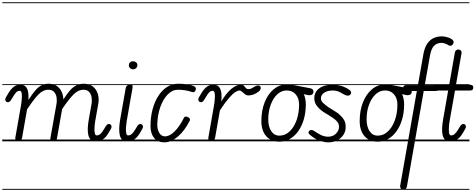

<svg xmlns="http://www.w3.org/2000/svg" viewBox="-25 -1250 4206 1698"><path d="M135 0Q124 0 116 -8.2Q108 -16.5 110.5 -32.5L160.5 -316.5Q163.5 -333.5 166 -355.8Q168.5 -378 168.8 -398.8Q169 -419.5 164.5 -433.2Q160 -447 149.5 -447Q132.5 -447 119.2 -434.5Q106 -422 89.5 -393L81 -379Q70.5 -361 62.8 -353.5Q55 -346 45 -346Q35 -346 28.2 -352.5Q21.5 -359 21.5 -371.5Q21.5 -379 31 -395.2Q40.5 -411.5 52.5 -431.5Q74.5 -467 101.8 -486Q129 -505 171.5 -499Q194.5 -495.5 207.2 -478Q220 -460.5 224.5 -432Q229 -403.5 226 -366Q260 -418 286.8 -449.5Q313.5 -481 341.5 -495.2Q369.5 -509.5 405.5 -509.5Q448 -509.5 476.5 -490.2Q505 -471 519.8 -439.2Q534.5 -407.5 535.5 -370.5Q567.5 -420.5 594.5 -451Q621.5 -481.5 650.2 -495.5Q679 -509.5 716 -509.5Q766.5 -509.5 797.8 -483.8Q829 -458 840.8 -417Q852.5 -376 844 -330.5L817.5 -182Q814.5 -165.5 812.2 -143.5Q810 -121.5 810.2 -100.8Q810.5 -80 815 -66.2Q819.5 -52.5 830 -52.5Q847.5 -52.5 862.2 -65Q877 -77.5 894 -106.5L902.5 -120.5Q912.5 -138.5 920.5 -146Q928.5 -153.5 938.5 -153.5Q948.5 -153.5 955 -147Q961.5 -140.5 961.5 -127.5Q961.5 -120 952 -104Q942.5 -88 931 -68Q909.5 -33 883 -16.5Q856.5 0 819 0Q794 0 778.8 -13.5Q763.5 -27 756.8 -52.5Q750 -78 751.2 -114.8Q752.5 -151.5 761 -198.5L785 -333Q789.5 -359 785.2 -387.8Q781 -416.5 764 -436.5Q747 -456.5 712 -456.5Q667.5 -456.5 625.5 -414.8Q583.5 -373 524.5 -285.5L478.5 -24.5Q478 -18.5 473.5 -9.2Q469 0 445.5 0Q427 0 423 -9.2Q419 -18.5 420.5 -27.5L475 -333Q479.5 -359 475.5 -387.5Q471.5 -416 454 -436.2Q436.5 -456.5 401 -456.5Q356 -456.5 314.8 -414.2Q273.5 -372 214.5 -283L170.5 -33Q168 -16 158 -8Q148 0 135 0ZM135 0Q124 0 116 -8.2Q108 -16.5 110.5 -32.5L160.5 -316.5Q163.5 -333.5 166 -355.8Q168.5 -378 168.8 -398.8Q169 -419.5 164.5 -433.2Q160 -447 149.5 -447Q132.5 -447 119.2 -434.5Q106 -422 89.5 -393L81 -379Q70.5 -361 62.8 -353.5Q55 -346 45 -346Q35 -346 28.2 -352.5Q21.5 -359 21.5 -371.5Q21.5 -379 31 -395.2Q40.5 -411.5 52.5 -431.5Q74.5 -467 101.8 -486Q129 -505 171.5 -499Q194.5 -495.5 207.2 -478Q220 -460.5 224.5 -432Q229 -403.5 226 -366Q260 -418 286.8 -449.5Q313.5 -481 341.5 -495.2Q369.5 -509.5 405.5 -509.5Q448 -509.5 476.5 -490.2Q505 -471 519.8 -439.2Q534.5 -407.5 535.5 -370.5Q567.5 -420.5 594.5 -451Q621.5 -481.5 650.2 -495.5Q679 -509.5 716 -509.5Q766.5 -509.5 797.8 -483.8Q829 -458 840.8 -417Q852.5 -376 844 -330.5L817.5 -182Q814.5 -165.5 812.2 -143.5Q810 -121.5 810.2 -100.8Q810.5 -80 815 -66.2Q819.5 -52.5 830 -52.5Q847.5 -52.5 862.2 -65Q877 -77.5 894 -106.5L902.5 -120.5Q912.5 -138.5 920.5 -146Q928.5 -153.5 938.5 -153.5Q948.5 -153.5 955 -147Q961.5 -140.5 961.5 -127.5Q961.5 -120 952 -104Q942.5 -88 931 -68Q909.5 -33 883 -16.5Q856.5 0 819 0Q794 0 778.8 -13.5Q763.5 -27 756.8 -52.5Q750 -78 751.2 -114.8Q752.5 -151.5 761 -198.5L785 -333Q789.5 -359 785.2 -387.8Q781 -416.5 764 -436.5Q747 -456.5 712 -456.5Q667.5 -456.5 625.5 -414.8Q583.5 -373 524.5 -285.5L478.5 -24.5Q478 -18.5 473.5 -9.2Q469 0 445.5 0Q427 0 423 -9.2Q419 -18.5 420.5 -27.5L475 -333Q479.5 -359 475.5 -387.5Q471.5 -416 454 -436.2Q436.5 -456.5 401 -456.5Q356 -456.5 314.8 -414.2Q273.5 -372 214.5 -283L170.5 -33Q168 -16 158 -8Q148 0 135 0ZM-5 420.5H988.5V428.5H-5ZM-5 -16H988.5V0H-5ZM-5 -505.5H988.5V-497.5H-5ZM-5 -1230H988.5V-1222H-5Z M1038 -194 1086 -467Q1088 -479 1092.8 -486.5Q1097.5 -494 1106.2 -497.2Q1115 -500.5 1128 -500.5Q1142.5 -500.5 1146 -493.8Q1149.5 -487 1146.5 -470L1095 -176Q1091.5 -153 1089.2 -124Q1087 -95 1090.8 -73.8Q1094.5 -52.5 1108 -52.5Q1125.5 -52.5 1140.2 -65Q1155 -77.5 1172 -106.5L1180.5 -120.5Q1190.5 -138.5 1198.5 -146Q1206.5 -153.5 1216.5 -153.5Q1226.5 -153.5 1233 -147Q1239.5 -140.5 1239.5 -127.5Q1239.5 -120 1230 -104Q1220.5 -88 1209 -68Q1187.5 -33 1161 -16.5Q1134.5 0 1097 0Q1072.5 0 1057.2 -13Q1042 -26 1035.2 -51Q1028.5 -76 1029.2 -112Q1030 -148 1038 -194ZM1114.5 -673.5Q1114.5 -688 1124.5 -698Q1134.5 -708 1152 -708Q1167.5 -708 1178.8 -698.8Q1190 -689.5 1190 -673.5Q1190 -658.5 1179 -647.8Q1168 -637 1152 -637Q1136 -637 1125.2 -647.8Q1114.5 -658.5 1114.5 -673.5ZM1038 -194 1086 -467Q1088 -479 1092.8 -486.5Q1097.5 -494 1106.2 -497.2Q1115 -500.5 1128 -500.5Q1142.5 -500.5 1146 -493.8Q1149.5 -487 1146.5 -470L1095 -176Q1091.5 -153 1089.2 -124Q1087 -95 1090.8 -73.8Q1094.5 -52.5 1108 -52.5Q1125.5 -52.5 1140.2 -65Q1155 -77.5 1172 -106.5L1180.5 -120.5Q1190.5 -138.5 1198.5 -146Q1206.5 -153.5 1216.5 -153.5Q1226.5 -153.5 1233 -147Q1239.5 -140.5 1239.5 -127.5Q1239.5 -120 1230 -104Q1220.5 -88 1209 -68Q1187.5 -33 1161 -16.5Q1134.5 0 1097 0Q1072.5 0 1057.2 -13Q1042 -26 1035.2 -51Q1028.5 -76 1029.2 -112Q1030 -148 1038 -194ZM1114.5 -673.5Q1114.5 -688 1124.5 -698Q1134.5 -708 1152 -708Q1167.5 -708 1178.8 -698.8Q1190 -689.5 1190 -673.5Q1190 -658.5 1179 -647.8Q1168 -637 1152 -637Q1136 -637 1125.2 -647.8Q1114.5 -658.5 1114.5 -673.5ZM978.5 420.5H1266.5V428.5H978.5ZM978.5 -16H1266.5V0H978.5ZM978.5 -505.5H1266.5V-497.5H978.5ZM978.5 -1230H1266.5V-1222H978.5Z M1428 9Q1370.5 9 1338.2 -30Q1306 -69 1306 -134Q1306 -214 1324.2 -282.5Q1342.5 -351 1375.5 -402Q1408.5 -453 1453 -481.2Q1497.5 -509.5 1550 -509.5Q1585.5 -509.5 1622.5 -505Q1659.5 -500.5 1684 -490.5Q1695 -487 1700.8 -480.8Q1706.5 -474.5 1707.2 -466.8Q1708 -459 1703.5 -450Q1698 -436.5 1687.2 -435Q1676.5 -433.5 1659 -440.5Q1637 -448 1606 -452.2Q1575 -456.5 1550 -456.5Q1499 -456.5 1458 -414.5Q1417 -372.5 1392.5 -302.8Q1368 -233 1366 -149Q1365 -107.5 1383 -75.8Q1401 -44 1434.5 -44Q1476.5 -44 1521.5 -90Q1566.5 -136 1602.5 -210Q1607 -218.5 1616.8 -219.2Q1626.5 -220 1639.5 -213Q1649.5 -208 1653.5 -199.2Q1657.5 -190.5 1653.5 -183.5Q1608.5 -94 1548.5 -42.5Q1488.5 9 1428 9ZM1428 9Q1370.5 9 1338.2 -30Q1306 -69 1306 -134Q1306 -214 1324.2 -282.5Q1342.5 -351 1375.5 -402Q1408.5 -453 1453 -481.2Q1497.5 -509.5 1550 -509.5Q1585.5 -509.5 1622.5 -505Q1659.5 -500.5 1684 -490.5Q1695 -487 1700.8 -480.8Q1706.5 -474.5 1707.2 -466.8Q1708 -459 1703.5 -450Q1698 -436.5 1687.2 -435Q1676.5 -433.5 1659 -440.5Q1637 -448 1606 -452.2Q1575 -456.5 1550 -456.5Q1499 -456.5 1458 -414.5Q1417 -372.5 1392.5 -302.8Q1368 -233 1366 -149Q1365 -107.5 1383 -75.8Q1401 -44 1434.5 -44Q1476.5 -44 1521.5 -90Q1566.5 -136 1602.5 -210Q1607 -218.5 1616.8 -219.2Q1626.5 -220 1639.5 -213Q1649.5 -208 1653.5 -199.2Q1657.5 -190.5 1653.5 -183.5Q1608.5 -94 1548.5 -42.5Q1488.5 9 1428 9ZM1256.5 420.5H1712V428.5H1256.5ZM1256.5 -16H1712V0H1256.5ZM1256.5 -505.5H1712V-497.5H1256.5ZM1256.5 -1230H1712V-1222H1256.5Z M1842 0Q1831 0 1823 -8.2Q1815 -16.5 1817.5 -32.5L1867.5 -316.5Q1870.5 -333.5 1873 -355.8Q1875.5 -378 1875.8 -398.8Q1876 -419.5 1871.5 -433.2Q1867 -447 1856.5 -447Q1839.5 -447 1826.2 -434.5Q1813 -422 1796.5 -393L1788 -379Q1777.5 -361 1769.8 -353.5Q1762 -346 1752 -346Q1742 -346 1735.2 -352.5Q1728.5 -359 1728.5 -371.5Q1728.5 -379 1738 -395.2Q1747.5 -411.5 1759.5 -431.5Q1781.5 -467 1808.8 -486Q1836 -505 1878.5 -499Q1902.5 -495.5 1915.8 -476.2Q1929 -457 1932.8 -425.2Q1936.5 -393.5 1932 -352.5Q1974.5 -424.5 2019 -462.5Q2063.5 -500.5 2104.5 -500.5Q2124.5 -500.5 2132.8 -491Q2141 -481.5 2148.8 -471.8Q2156.5 -462 2175 -462Q2187.5 -462 2202 -469.5Q2216.5 -477 2224 -482.5Q2237.5 -491.5 2250.5 -493.5Q2263.5 -495.5 2272.2 -490.5Q2281 -485.5 2281 -473.5Q2281 -463.5 2276.2 -455.5Q2271.5 -447.5 2263 -440.8Q2254.5 -434 2243 -427Q2224.5 -415.5 2204.8 -410.8Q2185 -406 2173.5 -406Q2154 -406 2140.5 -417Q2127 -428 2115.8 -438.8Q2104.5 -449.5 2092 -449.5Q2078.5 -449.5 2056.2 -435.8Q2034 -422 2000.8 -384.2Q1967.5 -346.5 1920 -274.5L1877.5 -33Q1875 -16 1865 -8Q1855 0 1842 0ZM1842 0Q1831 0 1823 -8.2Q1815 -16.5 1817.5 -32.5L1867.5 -316.5Q1870.5 -333.5 1873 -355.8Q1875.5 -378 1875.8 -398.8Q1876 -419.5 1871.5 -433.2Q1867 -447 1856.5 -447Q1839.5 -447 1826.2 -434.5Q1813 -422 1796.5 -393L1788 -379Q1777.5 -361 1769.8 -353.5Q1762 -346 1752 -346Q1742 -346 1735.2 -352.5Q1728.5 -359 1728.5 -371.5Q1728.5 -379 1738 -395.2Q1747.5 -411.5 1759.5 -431.5Q1781.5 -467 1808.8 -486Q1836 -505 1878.5 -499Q1902.5 -495.5 1915.8 -476.2Q1929 -457 1932.8 -425.2Q1936.5 -393.5 1932 -352.5Q1974.5 -424.5 2019 -462.5Q2063.5 -500.5 2104.5 -500.5Q2124.5 -500.5 2132.8 -491Q2141 -481.5 2148.8 -471.8Q2156.5 -462 2175 -462Q2187.5 -462 2202 -469.5Q2216.5 -477 2224 -482.5Q2237.5 -491.5 2250.5 -493.5Q2263.5 -495.5 2272.2 -490.5Q2281 -485.5 2281 -473.5Q2281 -463.5 2276.2 -455.5Q2271.5 -447.5 2263 -440.8Q2254.5 -434 2243 -427Q2224.5 -415.5 2204.8 -410.8Q2185 -406 2173.5 -406Q2154 -406 2140.5 -417Q2127 -428 2115.8 -438.8Q2104.5 -449.5 2092 -449.5Q2078.5 -449.5 2056.2 -435.8Q2034 -422 2000.8 -384.2Q1967.5 -346.5 1920 -274.5L1877.5 -33Q1875 -16 1865 -8Q1855 0 1842 0ZM1702 420.5H2247V428.5H1702ZM1702 -16H2247V0H1702ZM1702 -505.5H2247V-497.5H1702ZM1702 -1230H2247V-1222H1702Z M2446.5 3Q2372 3 2329.2 -45.8Q2286.5 -94.5 2286.5 -179.5Q2286.5 -273 2315.8 -346Q2345 -419 2395.8 -461Q2446.5 -503 2510.5 -503Q2520 -503 2529.2 -502.8Q2538.5 -502.5 2549.5 -501.2Q2560.5 -500 2574 -497Q2576 -497 2592 -493.8Q2608 -490.5 2639.5 -484.5Q2671 -478.5 2718.5 -469.5Q2735 -466 2741 -458.5Q2747 -451 2747 -440.5Q2747 -419.5 2731.5 -412.2Q2716 -405 2694.5 -410L2661.5 -417Q2670 -398.5 2674.8 -375.8Q2679.5 -353 2679.5 -327Q2679.5 -255.5 2662 -195.2Q2644.5 -135 2613 -90.5Q2581.5 -46 2539 -21.5Q2496.5 3 2446.5 3ZM2347.5 -194Q2347.5 -130.5 2373.5 -90.5Q2399.5 -50.5 2446.5 -50.5Q2496.5 -50.5 2535.8 -87.2Q2575 -124 2597.5 -186.2Q2620 -248.5 2620 -325.5Q2620 -380.5 2590.5 -415.2Q2561 -450 2510.5 -450Q2463.5 -450 2426.8 -415.5Q2390 -381 2368.8 -323Q2347.5 -265 2347.5 -194ZM2446.5 3Q2372 3 2329.2 -45.8Q2286.5 -94.5 2286.5 -179.5Q2286.5 -273 2315.8 -346Q2345 -419 2395.8 -461Q2446.5 -503 2510.5 -503Q2520 -503 2529.2 -502.8Q2538.5 -502.5 2549.5 -501.2Q2560.5 -500 2574 -497Q2576 -497 2592 -493.8Q2608 -490.5 2639.5 -484.5Q2671 -478.5 2718.5 -469.5Q2735 -466 2741 -458.5Q2747 -451 2747 -440.5Q2747 -419.5 2731.5 -412.2Q2716 -405 2694.5 -410L2661.5 -417Q2670 -398.5 2674.8 -375.8Q2679.5 -353 2679.5 -327Q2679.5 -255.5 2662 -195.2Q2644.5 -135 2613 -90.5Q2581.5 -46 2539 -21.5Q2496.5 3 2446.5 3ZM2347.5 -194Q2347.5 -130.5 2373.5 -90.5Q2399.5 -50.5 2446.5 -50.5Q2496.5 -50.5 2535.8 -87.2Q2575 -124 2597.5 -186.2Q2620 -248.5 2620 -325.5Q2620 -380.5 2590.5 -415.2Q2561 -450 2510.5 -450Q2463.5 -450 2426.8 -415.5Q2390 -381 2368.8 -323Q2347.5 -265 2347.5 -194ZM2237 420.5H2679V428.5H2237ZM2237 -16H2679V0H2237ZM2237 -505.5H2679V-497.5H2237ZM2237 -1230H2679V-1222H2237Z M2877 9Q2848 9 2809.8 -3Q2771.5 -15 2736 -42Q2717.5 -55.5 2708 -65.5Q2698.5 -75.5 2707.5 -89.5Q2713 -100 2728 -100Q2743 -100 2758 -89Q2775 -76.5 2807.8 -58.8Q2840.5 -41 2877 -41Q2919 -41 2946 -67.8Q2973 -94.5 2973 -128Q2973 -151.5 2961.8 -167.2Q2950.5 -183 2936 -194.5Q2920.5 -207.5 2895 -223.2Q2869.5 -239 2839 -257.5Q2808.5 -276.5 2781.5 -308.2Q2754.5 -340 2754.5 -380.5Q2754.5 -435.5 2797.2 -468Q2840 -500.5 2917.5 -500.5Q2946 -500.5 2978.8 -493.8Q3011.5 -487 3050.5 -465Q3070.5 -454 3077 -441.8Q3083.5 -429.5 3076 -417Q3069.5 -406.5 3055 -404.5Q3040.5 -402.5 3022.5 -412Q3010 -419 2981.8 -434.2Q2953.5 -449.5 2917.5 -449.5Q2870.5 -449.5 2841.8 -429.8Q2813 -410 2813 -380.5Q2813 -356.5 2835.5 -336.8Q2858 -317 2881 -300.5Q2911.5 -280.5 2938.8 -265.2Q2966 -250 2989 -225.5Q3008 -207.5 3020 -185.2Q3032 -163 3032 -124.5Q3032 -88 3012 -57.5Q2992 -27 2957 -9Q2922 9 2877 9ZM2877 9Q2848 9 2809.8 -3Q2771.5 -15 2736 -42Q2717.5 -55.5 2708 -65.5Q2698.5 -75.5 2707.5 -89.5Q2713 -100 2728 -100Q2743 -100 2758 -89Q2775 -76.5 2807.8 -58.8Q2840.5 -41 2877 -41Q2919 -41 2946 -67.8Q2973 -94.5 2973 -128Q2973 -151.5 2961.8 -167.2Q2950.5 -183 2936 -194.5Q2920.5 -207.5 2895 -223.2Q2869.5 -239 2839 -257.5Q2808.5 -276.5 2781.5 -308.2Q2754.5 -340 2754.5 -380.5Q2754.5 -435.5 2797.2 -468Q2840 -500.5 2917.5 -500.5Q2946 -500.5 2978.8 -493.8Q3011.5 -487 3050.5 -465Q3070.5 -454 3077 -441.8Q3083.5 -429.5 3076 -417Q3069.5 -406.5 3055 -404.5Q3040.5 -402.5 3022.5 -412Q3010 -419 2981.8 -434.2Q2953.5 -449.5 2917.5 -449.5Q2870.5 -449.5 2841.8 -429.8Q2813 -410 2813 -380.5Q2813 -356.5 2835.5 -336.8Q2858 -317 2881 -300.5Q2911.5 -280.5 2938.8 -265.2Q2966 -250 2989 -225.5Q3008 -207.5 3020 -185.2Q3032 -163 3032 -124.5Q3032 -88 3012 -57.5Q2992 -27 2957 -9Q2922 9 2877 9ZM2669 420.5H3116.5V428.5H2669ZM2669 -16H3116.5V0H2669ZM2669 -505.5H3116.5V-497.5H2669ZM2669 -1230H3116.5V-1222H2669Z M3316 3Q3241.5 3 3198.8 -45.8Q3156 -94.5 3156 -179.5Q3156 -273 3185.2 -346Q3214.5 -419 3265.2 -461Q3316 -503 3380 -503Q3389.5 -503 3398.8 -502.8Q3408 -502.5 3419 -501.2Q3430 -500 3443.5 -497Q3445.5 -497 3461.5 -493.8Q3477.5 -490.5 3509 -484.5Q3540.5 -478.5 3588 -469.5Q3604.5 -466 3610.5 -458.5Q3616.5 -451 3616.5 -440.5Q3616.5 -419.5 3601 -412.2Q3585.5 -405 3564 -410L3531 -417Q3539.5 -398.5 3544.2 -375.8Q3549 -353 3549 -327Q3549 -255.5 3531.5 -195.2Q3514 -135 3482.5 -90.5Q3451 -46 3408.5 -21.5Q3366 3 3316 3ZM3217 -194Q3217 -130.5 3243 -90.5Q3269 -50.5 3316 -50.5Q3366 -50.5 3405.2 -87.2Q3444.5 -124 3467 -186.2Q3489.5 -248.5 3489.5 -325.5Q3489.5 -380.5 3460 -415.2Q3430.5 -450 3380 -450Q3333 -450 3296.2 -415.5Q3259.5 -381 3238.2 -323Q3217 -265 3217 -194ZM3316 3Q3241.5 3 3198.8 -45.8Q3156 -94.5 3156 -179.5Q3156 -273 3185.2 -346Q3214.5 -419 3265.2 -461Q3316 -503 3380 -503Q3389.5 -503 3398.8 -502.8Q3408 -502.5 3419 -501.2Q3430 -500 3443.5 -497Q3445.5 -497 3461.5 -493.8Q3477.5 -490.5 3509 -484.5Q3540.5 -478.5 3588 -469.5Q3604.5 -466 3610.5 -458.5Q3616.5 -451 3616.5 -440.5Q3616.5 -419.5 3601 -412.2Q3585.5 -405 3564 -410L3531 -417Q3539.5 -398.5 3544.2 -375.8Q3549 -353 3549 -327Q3549 -255.5 3531.5 -195.2Q3514 -135 3482.5 -90.5Q3451 -46 3408.5 -21.5Q3366 3 3316 3ZM3217 -194Q3217 -130.5 3243 -90.5Q3269 -50.5 3316 -50.5Q3366 -50.5 3405.2 -87.2Q3444.5 -124 3467 -186.2Q3489.5 -248.5 3489.5 -325.5Q3489.5 -380.5 3460 -415.2Q3430.5 -450 3380 -450Q3333 -450 3296.2 -415.5Q3259.5 -381 3238.2 -323Q3217 -265 3217 -194ZM3106.5 420.5H3548.5V428.5H3106.5ZM3106.5 -16H3548.5V0H3106.5ZM3106.5 -505.5H3548.5V-497.5H3106.5ZM3106.5 -1230H3548.5V-1222H3106.5Z M3542.5 428.5Q3532 428.5 3525.2 422.8Q3518.5 417 3515.8 409Q3513 401 3514 393.5L3661.5 -445.5H3575.5Q3556.5 -445.5 3548.8 -453Q3541 -460.5 3541 -472Q3541 -484 3546.8 -490.5Q3552.5 -497 3571 -497H3671L3719 -769Q3730 -831.5 3754.8 -866Q3779.5 -900.5 3812.5 -914.5Q3845.5 -928.5 3881.5 -928.5Q3901 -928.5 3927.5 -921.8Q3954 -915 3970 -903.5Q3978 -898 3984.2 -888.2Q3990.5 -878.5 3982.5 -863.5Q3974 -847 3962 -845.8Q3950 -844.5 3944 -848.5Q3930.5 -858 3912 -864.5Q3893.5 -871 3880.5 -871Q3841 -871 3814.8 -846.2Q3788.5 -821.5 3777 -755L3731.5 -497H3825Q3844 -497 3850.5 -490.2Q3857 -483.5 3857 -472Q3857 -459.5 3852 -452.5Q3847 -445.5 3829.5 -445.5H3722.5L3574 397.5Q3572 409.5 3565 419Q3558 428.5 3542.5 428.5ZM3542.5 428.5Q3532 428.5 3525.2 422.8Q3518.5 417 3515.8 409Q3513 401 3514 393.5L3661.5 -445.5H3575.5Q3556.5 -445.5 3548.8 -453Q3541 -460.5 3541 -472Q3541 -484 3546.8 -490.5Q3552.5 -497 3571 -497H3671L3719 -769Q3730 -831.5 3754.8 -866Q3779.5 -900.5 3812.5 -914.5Q3845.5 -928.5 3881.5 -928.5Q3901 -928.5 3927.5 -921.8Q3954 -915 3970 -903.5Q3978 -898 3984.2 -888.2Q3990.5 -878.5 3982.5 -863.5Q3974 -847 3962 -845.8Q3950 -844.5 3944 -848.5Q3930.5 -858 3912 -864.5Q3893.5 -871 3880.5 -871Q3841 -871 3814.8 -846.2Q3788.5 -821.5 3777 -755L3731.5 -497H3825Q3844 -497 3850.5 -490.2Q3857 -483.5 3857 -472Q3857 -459.5 3852 -452.5Q3847 -445.5 3829.5 -445.5H3722.5L3574 397.5Q3572 409.5 3565 419Q3558 428.5 3542.5 428.5ZM3538.5 420.5H3816.5V428.5H3538.5ZM3538.5 -16H3816.5V0H3538.5ZM3538.5 -505.5H3816.5V-497.5H3538.5ZM3538.5 -1230H3816.5V-1222H3538.5Z M3953 0Q3928 0 3912.5 -13.5Q3897 -27 3890.2 -52.5Q3883.5 -78 3884.8 -114.8Q3886 -151.5 3894.5 -198.5L3938.5 -449.5H3833Q3815 -449.5 3808.2 -456.5Q3801.5 -463.5 3801.5 -475.5Q3801.5 -487 3807.8 -493.8Q3814 -500.5 3832.5 -500.5H3947.5L3998 -786.5Q4000.5 -799.5 4008.8 -805.8Q4017 -812 4027 -812Q4036.5 -812 4043.8 -808Q4051 -804 4054.8 -796.5Q4058.5 -789 4056.5 -778.5L4007.5 -500.5H4129.5Q4148 -500.5 4154.2 -493.8Q4160.5 -487 4160.5 -475.5Q4160.5 -463.5 4154.2 -456.5Q4148 -449.5 4129.5 -449.5H3999L3951.5 -182Q3948.5 -165.5 3946.2 -143.5Q3944 -121.5 3944.2 -100.8Q3944.5 -80 3949 -66.2Q3953.5 -52.5 3964 -52.5Q3981.5 -52.5 3996.2 -65Q4011 -77.5 4028 -106.5L4036.5 -120.5Q4046.5 -138.5 4054.5 -146Q4062.5 -153.5 4072.5 -153.5Q4082.5 -153.5 4089 -147Q4095.5 -140.5 4095.5 -127.5Q4095.5 -120 4086 -104Q4076.5 -88 4065 -68Q4043.5 -33 4017 -16.5Q3990.5 0 3953 0ZM3953 0Q3928 0 3912.5 -13.5Q3897 -27 3890.2 -52.5Q3883.5 -78 3884.8 -114.8Q3886 -151.5 3894.5 -198.5L3938.5 -449.5H3833Q3815 -449.5 3808.2 -456.5Q3801.5 -463.5 3801.5 -475.5Q3801.5 -487 3807.8 -493.8Q3814 -500.5 3832.5 -500.5H3947.5L3998 -786.5Q4000.5 -799.5 4008.8 -805.8Q4017 -812 4027 -812Q4036.5 -812 4043.8 -808Q4051 -804 4054.8 -796.5Q4058.5 -789 4056.5 -778.5L4007.5 -500.5H4129.5Q4148 -500.5 4154.2 -493.8Q4160.5 -487 4160.5 -475.5Q4160.5 -463.5 4154.2 -456.5Q4148 -449.5 4129.5 -449.5H3999L3951.5 -182Q3948.5 -165.5 3946.2 -143.5Q3944 -121.5 3944.2 -100.8Q3944.5 -80 3949 -66.2Q3953.5 -52.5 3964 -52.5Q3981.5 -52.5 3996.2 -65Q4011 -77.5 4028 -106.5L4036.5 -120.5Q4046.5 -138.5 4054.5 -146Q4062.5 -153.5 4072.5 -153.5Q4082.5 -153.5 4089 -147Q4095.5 -140.5 4095.5 -127.5Q4095.5 -120 4086 -104Q4076.5 -88 4065 -68Q4043.5 -33 4017 -16.5Q3990.5 0 3953 0ZM3806.5 420.5H4126.5V428.5H3806.5ZM3806.5 -16H4126.5V0H3806.5ZM3806.5 -505.5H4126.5V-497.5H3806.5ZM3806.5 -1230H4126.5V-1222H3806.5Z"/></svg>

Font: Edu VIC WA NT Pre Guide
Style: Regular
Weight: 400
Designer: Tina and Corey Anderson, Eben Sorkin, Mirko Velimirovic
Foundry: Google for Education
Version: Version 1.000